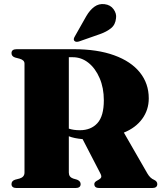

<svg xmlns="http://www.w3.org/2000/svg" viewBox="-20 -948 824 968"><path d="M730 -452Q730 -394 697 -348.8Q664 -303.5 604.5 -279.5L723 -73.5Q737 -49.5 756.5 -41.5Q773 -34 773 -20Q773 0 747 0H480.5Q455.5 0 455.5 -20Q455.5 -29 467 -36L476 -41Q487 -47 490 -53.8Q493 -60.5 485 -75.5L396.5 -246.5Q375 -248.5 358 -252Q341 -255.5 327 -261V-78Q327 -55.5 348.5 -48L369 -42Q386.5 -34.5 386.5 -20Q386.5 0 361 0H64Q38 0 38 -20Q38 -36 56 -42L79 -48Q103.5 -55.5 103.5 -78V-627.5Q103.5 -645 79 -652L56 -658Q38 -664 38 -680Q38 -700 64 -700H351.5Q471 -700 555.8 -669.2Q640.5 -638.5 685.2 -582.8Q730 -527 730 -452ZM327 -659.5V-299.5Q350 -291.5 383 -291.5Q438.5 -291.5 471 -327Q503.5 -362.5 503.5 -442.5Q503.5 -505 482.2 -554.2Q461 -603.5 425.8 -631.5Q390.5 -659.5 347 -659.5ZM415 -866.5Q433 -897.5 455.8 -914Q478.5 -930.5 507 -927Q537 -923.5 552.8 -901.2Q568.5 -879 565 -856.5Q562 -823.5 539.5 -805.5Q517 -787.5 484 -776L378.5 -739Q372.5 -737 365.5 -737.2Q358.5 -737.5 354.5 -742.5Q348.5 -750 357 -764Z"/></svg>

Font: Fraunces 72pt Black
Style: Regular
Weight: 900
Version: Version 1.000;[0bf87f6ff]